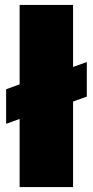

<svg xmlns="http://www.w3.org/2000/svg" viewBox="-20 -763 379 783"><path d="M60 0V-278L5 -258V-399L60 -419V-743H278V-490L334 -510V-369L278 -349V0Z"/></svg>

Font: Saira Black
Style: Regular
Weight: 900
Designer: Hector Gatti with collaboration of the Omnibus-Type team
Foundry: Omnibus-Type
Version: Version 1.100; ttfautohint (v1.8.3)